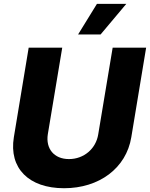

<svg xmlns="http://www.w3.org/2000/svg" viewBox="-20 -977 786 1006"><path d="M389.2 -796.5H507.1L641.7 -956.7H487.9ZM570.3 -727.3 494.7 -273.4C483 -198.2 420.1 -143.5 341.3 -143.5C263.1 -143.5 218.8 -198.2 230.5 -273.4L306.1 -727.3H130.3L52.6 -258.2C25.9 -95.5 131 9.2 315.7 9.2C499.3 9.2 641.3 -95.5 668 -258.2L745.7 -727.3Z"/></svg>

Font: TID UI Extra Bold
Style: Italic
Weight: 800
Italic angle: -9.39999°
Designer: The TID Project Authors
Foundry: Bakken & Bæck
Version: Version 1.001;hotconv 1.0.109;makeotfexe 2.5.65596